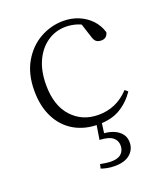

<svg xmlns="http://www.w3.org/2000/svg" viewBox="-139 -615 805 941"><g transform="rotate(-20 263.5 -144.5)"><path d="M292 14Q220 14 166 -17.5Q112 -49 82 -108Q52 -167 52 -248Q52 -335 87.5 -396.5Q123 -458 180 -490Q237 -522 302 -522Q344 -522 380.5 -507Q417 -492 443.5 -464.5Q470 -437 482 -398Q475 -368 446 -368Q428 -368 418.5 -376.5Q409 -385 404 -404L376 -490L419 -452Q388 -474 360 -482.5Q332 -491 303 -491Q250 -491 207.5 -462Q165 -433 140.5 -380.5Q116 -328 116 -255Q116 -148 170 -89Q224 -30 309 -30Q354 -30 394 -47Q434 -64 469 -101L484 -88Q452 -41 406 -13.5Q360 14 292 14ZM270 87 284 -1H311L300 81L287 63Q341 64 373 87Q405 110 405 148Q405 185 377.5 209Q350 233 297 233Q276 233 258.5 229.5Q241 226 227 221L232 199Q248 202 262 204Q276 206 289 206Q324 206 341 190Q358 174 358 148Q358 121 337.5 105Q317 89 270 87Z"/></g></svg>

Font: Noto Serif SC ExtraLight ExtraLight
Style: Regular
Weight: 250
Version: Version 2.002-H1;hotconv 1.1.0;makeotfexe 2.6.0